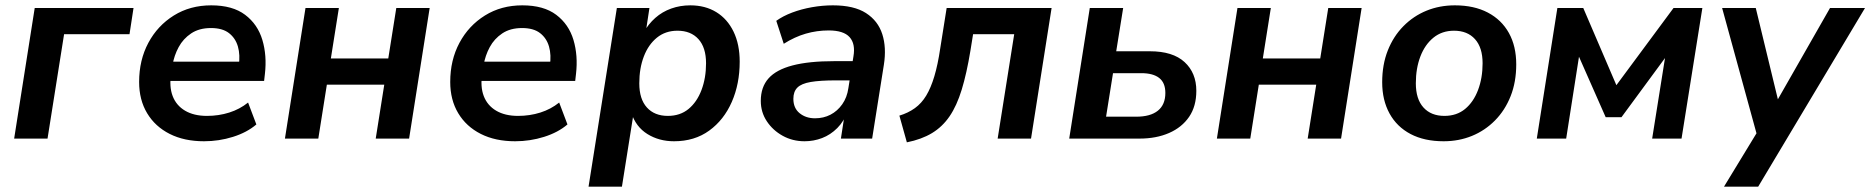

<svg xmlns="http://www.w3.org/2000/svg" viewBox="-20 -519 7004 719"><path d="M33 0 110 -489H480L465 -391H220L158 0Z M744 10Q670 10 615.5 -17.5Q561 -45 531 -95Q501 -145 501 -212Q501 -294 535.5 -358.5Q570 -423 631 -461Q692 -499 771 -499Q851 -499 898 -463.5Q945 -428 962.5 -369.5Q980 -311 972 -242L969 -216H601L611 -288H891L874 -273Q880 -313 871 -344.5Q862 -376 837.5 -395Q813 -414 770 -414Q726 -414 696 -394Q666 -374 649 -342.5Q632 -311 626 -275L621 -244Q613 -195 626.5 -159.5Q640 -124 673 -104.5Q706 -85 755 -85Q799 -85 838.5 -97.5Q878 -110 909 -135L940 -53Q905 -23 852.5 -6.5Q800 10 744 10Z M1047 0 1124 -489H1249L1219 -300H1434L1464 -489H1589L1512 0H1387L1419 -202H1204L1172 0Z M1909 10Q1835 10 1780.5 -17.5Q1726 -45 1696 -95Q1666 -145 1666 -212Q1666 -294 1700.5 -358.5Q1735 -423 1796 -461Q1857 -499 1936 -499Q2016 -499 2063 -463.5Q2110 -428 2127.5 -369.5Q2145 -311 2137 -242L2134 -216H1766L1776 -288H2056L2039 -273Q2045 -313 2036 -344.5Q2027 -376 2002.5 -395Q1978 -414 1935 -414Q1891 -414 1861 -394Q1831 -374 1814 -342.5Q1797 -311 1791 -275L1786 -244Q1778 -195 1791.5 -159.5Q1805 -124 1838 -104.5Q1871 -85 1920 -85Q1964 -85 2003.5 -97.5Q2043 -110 2074 -135L2105 -53Q2070 -23 2017.5 -6.5Q1965 10 1909 10Z M2184 180 2290 -489H2412L2398 -397H2390Q2408 -429 2434 -452Q2460 -475 2493.5 -487Q2527 -499 2565 -499Q2621 -499 2662.5 -473.5Q2704 -448 2727 -400.5Q2750 -353 2750 -288Q2750 -205 2720.5 -137.5Q2691 -70 2636 -30Q2581 10 2504 10Q2448 10 2404.5 -17Q2361 -44 2344 -97H2353L2309 180ZM2481 -85Q2527 -85 2558.5 -111Q2590 -137 2607 -182Q2624 -227 2624 -282Q2624 -341 2595.5 -372.5Q2567 -404 2517 -404Q2472 -404 2440 -378Q2408 -352 2391 -307.5Q2374 -263 2374 -207Q2374 -148 2402.5 -116.5Q2431 -85 2481 -85Z M2993 10Q2948 10 2911 -10.5Q2874 -31 2851.5 -65Q2829 -99 2829 -141Q2829 -193 2858 -225.5Q2887 -258 2948 -274Q3009 -290 3104 -290H3184L3173 -218H3110Q3051 -218 3016 -212Q2981 -206 2966 -191Q2951 -176 2951 -149Q2951 -114 2974.5 -95Q2998 -76 3032 -76Q3064 -76 3090 -89.5Q3116 -103 3134 -128.5Q3152 -154 3157 -189L3176 -308Q3184 -355 3161.5 -380Q3139 -405 3083 -405Q3039 -405 2997.5 -393Q2956 -381 2915 -355L2887 -441Q2912 -459 2946.5 -472Q2981 -485 3020.5 -492Q3060 -499 3099 -499Q3178 -499 3223 -470Q3268 -441 3284 -391Q3300 -341 3290 -277L3246 0H3129L3145 -104H3155Q3141 -65 3115.5 -39.5Q3090 -14 3058.5 -2Q3027 10 2993 10Z M3376 14 3348 -86Q3381 -96 3406 -114Q3431 -132 3448.5 -161Q3466 -190 3479 -233.5Q3492 -277 3501 -338L3525 -489H3918L3841 0H3716L3778 -391H3624L3614 -329Q3600 -244 3581.5 -183.5Q3563 -123 3536 -83.5Q3509 -44 3470 -20.5Q3431 3 3376 14Z M3984 0 4061 -489H4186L4160 -327H4286Q4372 -327 4416 -286.5Q4460 -246 4460 -179Q4460 -121 4433 -81.5Q4406 -42 4358 -21Q4310 0 4247 0ZM4122 -82H4235Q4288 -82 4316 -104.5Q4344 -127 4344 -171Q4344 -209 4321 -227Q4298 -245 4254 -245H4148Z M4537 0 4614 -489H4739L4709 -300H4924L4954 -489H5079L5002 0H4877L4909 -202H4694L4662 0Z M5386 10Q5314 10 5262.5 -17Q5211 -44 5183.5 -94Q5156 -144 5156 -211Q5156 -277 5177 -330Q5198 -383 5235.5 -421Q5273 -459 5322 -479Q5371 -499 5428 -499Q5500 -499 5551.5 -472Q5603 -445 5630.5 -395.5Q5658 -346 5658 -278Q5658 -212 5637 -159Q5616 -106 5578.5 -68Q5541 -30 5492 -10Q5443 10 5386 10ZM5389 -85Q5435 -85 5466.5 -111Q5498 -137 5515 -182Q5532 -227 5532 -282Q5532 -341 5503.5 -372.5Q5475 -404 5425 -404Q5380 -404 5348 -378Q5316 -352 5299 -307.5Q5282 -263 5282 -207Q5282 -148 5310.5 -116.5Q5339 -85 5389 -85Z M5735 0 5812 -489H5909L6033 -200L6247 -489H6355L6277 0H6167L6222 -345H6247L6052 -80H5993L5876 -345H5899L5845 0Z M6436 180 6573 -45 6565 7 6429 -489H6555L6647 -109H6616L6833 -489H6964L6564 180Z"/></svg>

Font: Nunito Sans 12pt ExtraLight
Style: Italic
Weight: 200
Italic angle: -9°
Designer: Vernon Adams
Foundry: Vernon Adams
Version: Version 3.101;gftools[0.9.27]